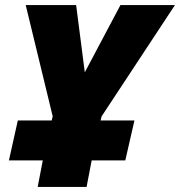

<svg xmlns="http://www.w3.org/2000/svg" viewBox="-20 -734 707 754"><path d="M148 -104H15L50 -261H183L187 -277L81 -714H279L313 -450L453 -714H667L379 -277L375 -261H508L472 -104H340L320 0H128Z"/></svg>

Font: Noto Sans Display Black
Style: Italic
Weight: 900
Italic angle: -12°
Designer: Monotype Design team
Foundry: Monotype Imaging Inc.
Version: Version 1.000